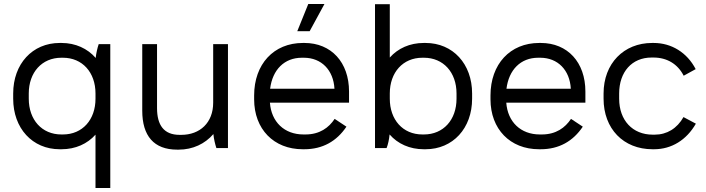

<svg xmlns="http://www.w3.org/2000/svg" viewBox="-20 -741 3536 961"><path d="M458 200H532V-520H474C468 -503 461 -473 459 -451C418 -498 358 -526 288 -526H279C142 -526 46 -421 46 -273V-247C46 -99 142 6 279 6H288C358 6 417 -21 458 -67ZM287 -68C190 -68 124 -141 124 -247V-273C124 -379 190 -452 287 -452H295C392 -452 458 -379 458 -273V-247C458 -142 393 -68 295 -68Z M867 8H874C945 8 1006 -21 1048 -70C1050 -47 1057 -18 1063 0H1121V-520H1047V-227C1047 -127 981 -66 887 -66H879C800 -66 766 -115 766 -200V-520H692V-187C692 -61 750 8 867 8Z M1530 -585 1604 -721H1523L1468 -585ZM1495 6H1503C1595 6 1665 -34 1714 -107L1655 -146C1626 -102 1580 -68 1509 -68H1499C1403 -68 1338 -131 1331 -227H1727V-283C1727 -429 1638 -526 1504 -526H1496C1350 -526 1252 -420 1252 -263V-244C1252 -95 1350 6 1495 6ZM1332 -297C1344 -392 1403 -452 1491 -452H1501C1589 -452 1649 -390 1654 -297Z M2101 6H2110C2247 6 2343 -99 2343 -247V-273C2343 -421 2247 -526 2110 -526H2101C2031 -526 1972 -499 1931 -453V-720H1857V0H1915C1922 -17 1928 -45 1930 -68C1971 -21 2031 6 2101 6ZM2094 -68C1996 -68 1931 -142 1931 -247V-273C1931 -379 1997 -452 2094 -452H2102C2199 -452 2265 -379 2265 -273V-247C2265 -141 2199 -68 2102 -68Z M2678 6H2686C2778 6 2848 -34 2897 -107L2838 -146C2809 -102 2763 -68 2692 -68H2682C2586 -68 2521 -131 2514 -227H2910V-283C2910 -429 2821 -526 2687 -526H2679C2533 -526 2435 -420 2435 -263V-244C2435 -95 2533 6 2678 6ZM2515 -297C2527 -392 2586 -452 2674 -452H2684C2772 -452 2832 -390 2837 -297Z M3246 6H3254C3341 6 3416 -40 3463 -122L3401 -155C3369 -98 3318 -67 3257 -67H3247C3146 -67 3079 -139 3079 -247V-273C3079 -381 3143 -453 3241 -453H3251C3318 -453 3372 -421 3402 -362L3462 -395C3419 -478 3341 -526 3252 -526H3244C3102 -526 3001 -423 3001 -273V-247C3001 -97 3100 6 3246 6Z"/></svg>

Font: Fixel Text Regular
Style: Regular
Weight: 400
Width: 4
Designer: AlfaBravo + MacPaw
Foundry: Kyrylo Tkachov, Marchela Mozhyna, Serhii Makarenko, Maria Weinstein, Zakhar Kryvoshyya
Version: Version 1.211